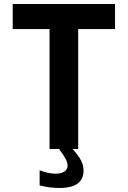

<svg xmlns="http://www.w3.org/2000/svg" viewBox="-20 -749 642 965"><path d="M373 0H345.2Q360.8 17.6 371.3 32Q381.8 46.4 388.2 59.3Q394.5 72.3 397.2 84.2Q399.9 96.2 399.9 108.4Q399.9 151.4 370.1 173.6Q340.3 195.8 277.8 195.8Q254.4 195.8 230 192.6Q205.6 189.5 179.2 183.1V106.9Q223.6 124 259.3 124Q288.1 124 304 112.8Q319.8 101.6 319.8 83Q319.8 68.8 309.6 49.1Q299.3 29.3 276.9 0H229V-603H43.9V-729H558.1V-603H373Z"/></svg>

Font: Hack
Style: Bold
Weight: 700
Monospace: yes
Designer: Christopher Simpkins
Foundry: Christopher Simpkins
Version: Version 2.017